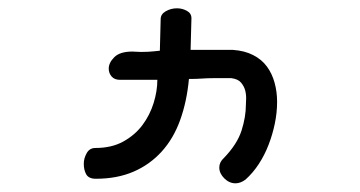

<svg xmlns="http://www.w3.org/2000/svg" viewBox="-20 -499 845 451"><path d="M355.5 -379.9 357.4 -454.1Q357.4 -465.8 369.6 -472.7Q381.8 -479.5 395.5 -479.5Q408.2 -479.5 418.9 -473.6Q429.7 -467.8 429.7 -456.1L427.7 -381.8H527.3Q554.7 -379.9 574.7 -369.6Q594.7 -359.4 606.9 -342.8Q619.1 -326.2 625 -304.7Q630.9 -283.2 630.9 -259.8Q630.9 -234.4 625.5 -208.5Q620.1 -182.6 610.8 -158.7Q601.6 -134.8 587.9 -113.8Q574.2 -92.8 556.6 -77.1Q544.9 -68.4 533.2 -68.4Q518.6 -68.4 506.8 -80.1Q495.1 -91.8 495.1 -105.5Q495.1 -118.2 505.9 -127.9Q537.1 -160.2 547.4 -192.4Q557.6 -224.6 557.6 -252.9Q557.6 -255.9 558.1 -265.6Q558.6 -275.4 556.2 -285.6Q553.7 -295.9 546.4 -304.7Q539.1 -313.5 523.4 -315.4H479.5Q467.8 -315.4 454.6 -314.5Q441.4 -313.5 423.8 -313.5Q418.9 -260.7 403.3 -217.3Q387.7 -173.8 359.9 -143.1Q332 -112.3 293.5 -95.7Q254.9 -79.1 205.1 -79.1Q188.5 -79.1 182.6 -89.4Q176.8 -99.6 176.8 -114.3Q176.8 -127 183.6 -139.2Q190.4 -151.4 204.1 -151.4Q242.2 -151.4 269.5 -166.5Q296.9 -181.6 314.5 -205.1Q332 -228.5 340.8 -256.8Q349.6 -285.2 349.6 -311.5H261.7Q249 -311.5 242.2 -319.3Q235.4 -327.1 235.4 -337.9Q235.4 -351.6 248.5 -364.7Q261.7 -377.9 291 -377.9Q296.9 -377.9 301.3 -377.4Q305.7 -377 311.5 -377Q317.4 -377 327.6 -377.4Q337.9 -377.9 355.5 -379.9Z"/></svg>

Font: Gamja Flower
Style: Regular
Weight: 400
Designer: YoonDesign Inc.
Foundry: YoonDesign Inc.
Version: Version 3.00;build 20171102